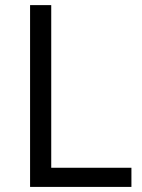

<svg xmlns="http://www.w3.org/2000/svg" viewBox="-20 -734 559 754"><path d="M98.1 0V-713.9H181.2V-75.2H496.1V0Z"/></svg>

Font: f02132580
Style: Regular
Weight: 400
Foundry: Ascender Corporation
Version: Version 1.10